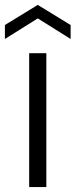

<svg xmlns="http://www.w3.org/2000/svg" viewBox="-39 -763 308 783"><path d="M150 -546V0H80V-546ZM115 -688 -19 -604V-661L115 -743L249 -661V-604Z"/></svg>

Font: Poppins-tnum Light
Style: Regular
Weight: 300
Designer: Ninad Kale (Devanagari), Jonny Pinhorn (Latin)
Foundry: Indian Type Foundry
Version: Version 4.004